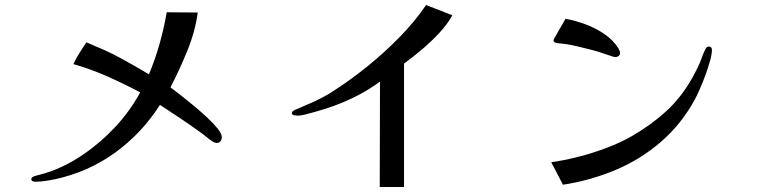

<svg xmlns="http://www.w3.org/2000/svg" viewBox="-20 -746 3040 767"><path d="M866 -198Q866 -189 861 -182Q856 -175 846 -175Q838 -175 827 -182Q814 -191 802 -201Q790 -211 777 -220Q738 -248 698.5 -274.5Q659 -301 619 -327Q546 -213 439.5 -136Q333 -59 200 -30Q181 -26 161 -23Q141 -20 121 -20Q117 -20 111 -22Q105 -24 105 -30Q105 -38 117 -42Q129 -46 135 -47Q183 -59 228.5 -80.5Q274 -102 314 -130Q383 -177 441.5 -240Q500 -303 540 -377Q476 -411 409.5 -440.5Q343 -470 273 -490Q284 -513 297.5 -534.5Q311 -556 325 -577Q361 -562 397 -546Q433 -530 467 -511Q495 -496 521.5 -480.5Q548 -465 575 -449Q600 -509 617.5 -571Q635 -633 646 -697L770 -696Q760 -621 728 -542.5Q696 -464 661 -397Q673 -388 697 -369.5Q721 -351 750 -327Q779 -303 805.5 -278.5Q832 -254 849 -233Q866 -212 866 -198Z M1787 -685Q1768 -650 1735 -614.5Q1702 -579 1664.5 -547.5Q1627 -516 1594 -492V1H1497L1498 -420Q1456 -389 1408.5 -364.5Q1361 -340 1311 -322Q1301 -318 1281.5 -312Q1262 -306 1240 -299.5Q1218 -293 1199 -288.5Q1180 -284 1170 -284Q1166 -284 1156 -285.5Q1146 -287 1146 -294Q1146 -298 1149 -301Q1152 -304 1155 -305Q1158 -307 1161 -308.5Q1164 -310 1168 -311Q1203 -326 1241 -343Q1259 -352 1277 -361.5Q1295 -371 1311 -382Q1377 -424 1446 -479.5Q1515 -535 1577 -598.5Q1639 -662 1682 -726Z M2824 -546Q2824 -530 2816.5 -503Q2809 -476 2798 -446Q2787 -416 2775.5 -390Q2764 -364 2756 -349Q2702 -250 2620.5 -179.5Q2539 -109 2439 -67Q2339 -25 2229 -8L2182 -98Q2233 -105 2290 -119.5Q2347 -134 2402.5 -155Q2458 -176 2502 -201Q2579 -245 2640 -300.5Q2701 -356 2745 -434Q2754 -450 2762 -466Q2770 -482 2777 -498Q2782 -512 2787 -525Q2792 -538 2798 -550Q2803 -560 2812 -560Q2824 -560 2824 -546ZM2457 -534Q2457 -527 2451.5 -522.5Q2446 -518 2439 -518Q2434 -518 2428 -520Q2418 -523 2408.5 -526.5Q2399 -530 2389 -533Q2370 -540 2339 -548Q2308 -556 2281 -562Q2254 -568 2246 -569Q2233 -571 2222.5 -572Q2212 -573 2204 -574Q2191 -577 2191 -585Q2191 -587 2197.5 -598.5Q2204 -610 2213 -625.5Q2222 -641 2229.5 -654Q2237 -667 2239 -671Q2278 -664 2318.5 -649Q2359 -634 2394.5 -610Q2430 -586 2451 -552Q2453 -548 2455 -543.5Q2457 -539 2457 -534Z"/></svg>

Font: Kaisei Opti
Style: Regular
Weight: 400
Designer: Font-Kai, 金井和夫
Foundry: KAZUO KANAI
Version: Version 5.003